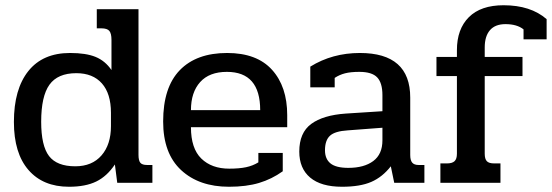

<svg xmlns="http://www.w3.org/2000/svg" viewBox="-20 -697 2104 732"><path d="M33 -232Q33 -357 88 -426Q143 -495 247 -495Q308 -495 344.5 -480Q381 -465 405 -430V-545Q405 -569 397 -579Q389 -589 366 -589H349V-662H508V-107Q508 -85 515 -76.5Q522 -68 541 -68H561V0H427L418 -70Q388 -25 347 -5Q306 15 243 15Q144 15 88.5 -49Q33 -113 33 -232ZM403 -216V-267Q403 -340 368.5 -379Q334 -418 271 -418Q200 -418 168.5 -374Q137 -330 137 -233Q137 -141 167 -102Q197 -63 267 -63Q331 -63 367 -104.5Q403 -146 403 -216Z M602 -234Q602 -364 665.5 -429.5Q729 -495 846 -495Q959 -495 1017 -431Q1075 -367 1075 -258V-212H708Q708 -131 747.5 -92.5Q787 -54 854 -54Q892 -54 918 -59.5Q944 -65 965 -78V-114H1058V-44Q1016 -14 967.5 0.5Q919 15 853 15Q739 15 670.5 -48.5Q602 -112 602 -234ZM972 -277Q972 -423 845 -423Q778 -423 743 -384Q708 -345 708 -277Z M1121 -119Q1121 -191 1166.5 -224.5Q1212 -258 1298 -264L1438 -273V-334Q1438 -381 1418 -402Q1398 -423 1350 -423Q1317 -423 1295.5 -417.5Q1274 -412 1256 -400V-364H1163V-443Q1247 -495 1352 -495Q1544 -495 1544 -325V-106Q1544 -86 1551.5 -77Q1559 -68 1576 -68H1598V0H1483L1470 -63Q1438 -22 1395.5 -3.5Q1353 15 1284 15Q1204 15 1162.5 -20Q1121 -55 1121 -119ZM1438 -162V-210L1306 -200Q1257 -197 1238 -179.5Q1219 -162 1219 -124Q1219 -91 1240 -74Q1261 -57 1308 -57Q1368 -57 1403 -83Q1438 -109 1438 -162Z M1659 -74H1684Q1704 -74 1713 -82.5Q1722 -91 1722 -111V-407H1644V-480H1722V-506Q1722 -586 1767.5 -631.5Q1813 -677 1900 -677Q2003 -677 2064 -624V-547H1976V-585Q1951 -605 1907 -605Q1868 -605 1848 -582Q1828 -559 1828 -516V-480H1972V-407H1828V-111Q1828 -91 1836 -82.5Q1844 -74 1864 -74H1888V0H1659Z"/></svg>

Font: Pridi
Style: Regular
Weight: 400
Designer: Katatrad Team
Foundry: CadsonDemak
Version: Version 1.001